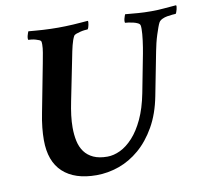

<svg xmlns="http://www.w3.org/2000/svg" viewBox="-76 -750 916 844"><g transform="rotate(-10 382.0 -328.5)"><path d="M235 -659Q250 -659 267 -659.5Q284 -660 302 -661Q320 -662 337 -663.5Q354 -665 368 -666Q370 -665 369.5 -659.5Q369 -654 368 -648Q367 -642 365 -636.5Q363 -631 361 -629Q357 -629 347.5 -628Q338 -627 328 -624.5Q318 -622 309.5 -619Q301 -616 298 -611Q290 -596 284 -572Q278 -548 272 -516L235 -332Q228 -298 224.5 -269.5Q221 -241 221 -215Q221 -183 227 -155Q233 -127 248 -106.5Q263 -86 288 -74.5Q313 -63 350 -63Q378 -63 407.5 -77Q437 -91 464.5 -121Q492 -151 514 -198Q536 -245 549 -311L582 -482Q587 -508 591 -539Q595 -570 595 -590Q595 -601 594 -605Q593 -612 584 -616.5Q575 -621 564 -623.5Q553 -626 543 -627.5Q533 -629 528 -629Q527 -631 527 -636Q527 -641 528.5 -647Q530 -653 532 -658.5Q534 -664 535 -666Q567 -663 593 -661Q619 -659 651 -659Q682 -659 707.5 -661.5Q733 -664 762 -666Q764 -665 763.5 -659.5Q763 -654 761.5 -648Q760 -642 758 -636.5Q756 -631 754 -629Q750 -629 739 -628Q728 -627 716 -625Q704 -623 693.5 -618Q683 -613 678 -605Q674 -598 669 -584Q664 -570 658.5 -553Q653 -536 648.5 -517.5Q644 -499 641 -483L603 -288Q588 -211 556 -155Q524 -99 481.5 -62.5Q439 -26 389.5 -8.5Q340 9 289 9Q192 9 139.5 -39.5Q87 -88 87 -183Q87 -209 90 -238.5Q93 -268 100 -303L141 -516Q146 -542 149.5 -562.5Q153 -583 153 -598Q153 -607 152 -611Q151 -616 144 -619Q137 -622 128 -624.5Q119 -627 110 -628Q101 -629 96 -629Q95 -631 95 -636Q95 -641 96.5 -647Q98 -653 100 -658.5Q102 -664 103 -666Q116 -665 133 -663.5Q150 -662 167.5 -661Q185 -660 202.5 -659.5Q220 -659 235 -659Z"/></g></svg>

Font: Vermiglione
Style: Bold Italic
Weight: 700
Italic angle: -11°
Version: Version 1.000